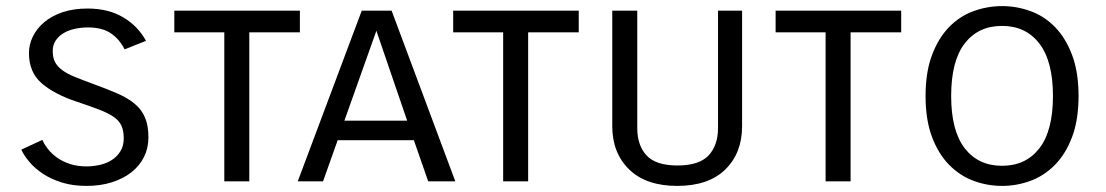

<svg xmlns="http://www.w3.org/2000/svg" viewBox="-20 -595 3629 630"><path d="M119 -136Q125 -122 137 -106.5Q149 -91 167 -78Q185 -65 209.5 -57Q234 -49 264 -49Q286 -49 308 -54Q330 -59 347 -70Q364 -81 375 -98.5Q386 -116 386 -141Q386 -166 378.5 -182.5Q371 -199 353 -211.5Q335 -224 305 -235.5Q275 -247 230 -262Q158 -286 116.5 -322Q75 -358 75 -421Q75 -449 88 -475.5Q101 -502 125.5 -522.5Q150 -543 185.5 -555Q221 -567 267 -567Q336 -567 384.5 -538Q433 -509 459 -461L389 -433Q371 -468 342.5 -486.5Q314 -505 269 -505Q247 -505 226 -500.5Q205 -496 189 -486.5Q173 -477 163 -462.5Q153 -448 153 -427Q153 -406 160.5 -391.5Q168 -377 184 -365Q200 -353 226 -342.5Q252 -332 290 -318Q334 -302 367 -287.5Q400 -273 422.5 -254Q445 -235 456 -209Q467 -183 467 -144Q467 -109 452.5 -80Q438 -51 411.5 -30Q385 -9 347.5 3Q310 15 264 15Q219 15 183.5 4Q148 -7 121.5 -24.5Q95 -42 77 -63Q59 -84 50 -104Z M964 -489H798V0H716V-489H552V-560H964Z M1385 0 1338 -135H1088L1040 0H957L1167 -560H1265L1474 0ZM1110 -199H1316L1215 -494Z M1879 -489H1713V0H1631V-489H1467V-560H1879Z M2071 -560V-175Q2071 -118 2101.5 -85Q2132 -52 2203 -52Q2274 -52 2305 -85Q2336 -118 2336 -175V-560H2415V-181Q2415 -93 2360 -39Q2305 15 2202 15Q2100 15 2044.5 -39Q1989 -93 1989 -181V-560Z M2937 -489H2771V0H2689V-489H2525V-560H2937Z M3017 -280Q3017 -358 3038 -414Q3059 -470 3094 -506Q3129 -542 3174.5 -558.5Q3220 -575 3268 -575Q3316 -575 3361.5 -558.5Q3407 -542 3442 -506Q3477 -470 3498 -414Q3519 -358 3519 -280Q3519 -202 3498 -146Q3477 -90 3441.5 -54Q3406 -18 3361 -1.5Q3316 15 3268 15Q3220 15 3175 -1.5Q3130 -18 3094.5 -54Q3059 -90 3038 -146Q3017 -202 3017 -280ZM3101 -280Q3101 -166 3145.5 -108.5Q3190 -51 3268 -51Q3346 -51 3390.5 -108.5Q3435 -166 3435 -280Q3435 -394 3390.5 -452Q3346 -510 3268 -510Q3190 -510 3145.5 -452.5Q3101 -395 3101 -280Z"/></svg>

Font: Carrois Gothic SC
Style: Regular
Weight: 400
Designer: Ralph du Carrois
Foundry: Ralph du Carrois
Version: Version 1.002